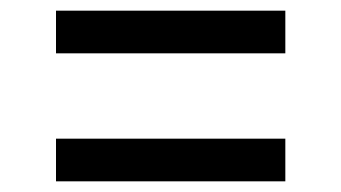

<svg xmlns="http://www.w3.org/2000/svg" viewBox="-20 -510 640 360"><path d="M85 -410V-490H515V-410ZM85 -170V-250H515V-170Z"/></svg>

Font: Pitagon Sans Mono
Style: Regular
Weight: 400
Monospace: yes
Designer: Travis Tran
Foundry: Pitagon
Version: Version 1.001;gftools[0.9.26]